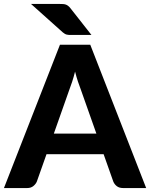

<svg xmlns="http://www.w3.org/2000/svg" viewBox="-29 -952 760 972"><path d="M459 -275.5 380.5 -497.5Q373.5 -515 365.8 -538.5Q358 -562 351 -589.5Q344 -561.5 336.2 -537.8Q328.5 -514 321.5 -496.5L243.5 -275.5ZM711 0H594.5Q575 0 562.8 -9.2Q550.5 -18.5 544.5 -33L495.5 -171.5H206.5L157.5 -33Q152.5 -20.5 140 -10.2Q127.5 0 108.5 0H-9L274.5 -725.5H428ZM272 -932Q282.5 -932 290.2 -931.5Q298 -931 304.2 -928.8Q310.5 -926.5 316 -922.2Q321.5 -918 327.5 -910.5L434 -775H334Q326 -775 320 -775.2Q314 -775.5 309 -776.8Q304 -778 299.2 -780.8Q294.5 -783.5 289 -788L128 -932Z"/></svg>

Font: Lato 2
Style: Regular
Weight: 800
Designer: Lukasz Dziedzic with Adam Twardoch and Botio Nikoltchev
Foundry: tyPoland Lukasz Dziedzic
Version: Version 2.015; 2015-08-06; http://www.latofonts.com/